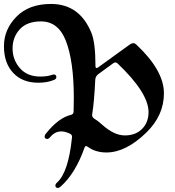

<svg xmlns="http://www.w3.org/2000/svg" viewBox="-112 -738 871 957"><path d="M142.1 -718.3Q285.2 -718.3 343.8 -573.7Q363.8 -524.4 363.8 -409.7Q363.8 -398.9 369.6 -398.9Q372.6 -398.9 377.4 -402.3L535.6 -516.6Q544.4 -522.9 552.2 -522.9Q560.1 -522.9 568.8 -514.6Q705.1 -386.2 705.1 -272.9Q705.1 -162.6 617.2 -77.1Q515.1 22 418.5 22Q363.3 22 324.7 -6.8Q320.8 -9.8 316.4 -9.8Q312 -9.8 309.1 -1.5Q264.2 126 190.4 191.9Q183.1 198.7 176.3 198.7Q164.1 198.7 164.1 186.5Q164.1 179.2 172.4 171.9Q229 120.6 246.6 -50.8Q247.1 -55.7 247.1 -57.1Q247.1 -66.4 236.3 -71.8Q212.9 -83 193.4 -83Q161.6 -83 137.7 -54.2Q130.4 -45.4 123.5 -45.4Q110.4 -45.4 110.4 -57.6Q110.4 -64 116.2 -71.3Q180.2 -151.4 241.7 -165.5Q254.4 -168.5 254.9 -182.1Q255.9 -212.9 255.9 -249.5Q255.9 -435.1 215.3 -537.1Q177.7 -631.3 91.8 -631.3Q22.5 -631.3 -13.4 -592Q-49.3 -552.7 -49.3 -496.6Q-49.3 -440.4 -12.9 -398.4Q23.4 -356.4 88.4 -356.4Q123.5 -356.4 146.5 -364.7Q151.9 -366.7 156.2 -366.7Q168.9 -366.7 168.9 -353Q168.9 -344.2 156.7 -339.4Q123.5 -325.7 78.6 -325.7Q-0.5 -325.7 -46.4 -374.8Q-92.3 -423.8 -92.3 -507.6Q-92.3 -591.3 -30 -654.8Q32.2 -718.3 142.1 -718.3ZM347.2 -164.6Q347.2 -153.3 357.4 -147Q377.9 -134.3 397 -116.7Q456.5 -63 510.3 -63Q564 -63 596.2 -95.5Q628.4 -127.9 628.4 -179.2Q628.4 -274.4 474.6 -421.4Q469.2 -426.8 463.6 -426.8Q458 -426.8 452.6 -422.9L378.9 -369.1Q363.8 -357.9 362.8 -340.8Q357.4 -228 347.7 -169.9Q347.2 -167 347.2 -164.6Z"/></svg>

Font: UnifrakturMaguntia
Style: Book
Weight: 400
Designer: j. 'mach' wust, Gerrit Ansmann, Georg Duffner, based on a font by Peter Wiegel, original typeface by Carl Albert Fahrenw
Version: Version 2017-03-19